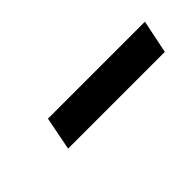

<svg xmlns="http://www.w3.org/2000/svg" viewBox="24 -959 553 553"><g transform="rotate(-45 300.0 -683.0)"><path d="M136 -632 156 -734H551L530 -632Z"/></g></svg>

Font: Montserrat ExtraBold
Style: Italic
Weight: 800
Italic angle: -11.3°
Designer: Julieta Ulanovsky
Foundry: Julieta Ulanovsky
Version: Version 9.000; ttfautohint (v1.8.4.7-5d5b)